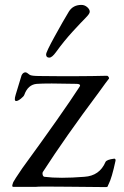

<svg xmlns="http://www.w3.org/2000/svg" viewBox="-20 -760 506 783"><path d="M208 -547Q192 -525 181 -525Q168 -525 168 -538Q168 -548 203.5 -612.5Q239 -677 261 -713Q278 -740 312 -740Q325 -740 335.5 -731Q346 -722 346 -712Q346 -704 329.5 -687.5Q313 -671 277.5 -632.5Q242 -594 208 -547ZM324 -39Q386 -43 410 -99Q414 -109 446 -113Q449 -113 450.5 -110.5Q452 -108 451 -104Q436 -34 423 -9Q422 -8 421 -5Q420 -2 419.5 -0.5Q419 1 417 2Q415 3 413 3Q377 3 256 1.5Q135 0 127 2H34Q28 2 31 -8L34 -17Q37 -24 71 -74Q235 -299 305 -407Q311 -417 294 -418Q170 -421 130 -418Q94 -415 79 -373Q77 -367 65 -357.5Q53 -348 46 -348Q36 -348 44 -374Q66 -448 68 -453Q74 -465 84 -465Q89 -465 101 -455Q108 -450 142 -450Q297 -448 416 -451Q420 -451 423 -446Q426 -441 424 -439Q418 -432 382 -382Q248 -203 155 -59Q152 -54 154 -47Q156 -40 161 -39Q223 -31 324 -39Z"/></svg>

Font: EB Garamond
Style: SC
Weight: 400
Version: Version 000.010